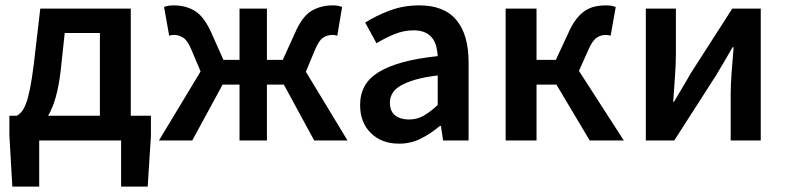

<svg xmlns="http://www.w3.org/2000/svg" viewBox="-20 -523 2926 715"><path d="M126 0V172H26L15 -17V-92H43Q52 -97 60.5 -107Q69 -117 77 -138Q85 -159 92 -194Q99 -229 106 -285L130 -491H467V-92H542V-17L530 172H431V0ZM206 -260Q199 -202 187.5 -161Q176 -120 159 -92H352V-400H221Z M572 0 727 -257 694 -335Q679 -372 662.5 -382.5Q646 -393 628 -393Q619 -393 610 -390L591 -497Q606 -503 626 -503Q673 -503 707 -481.5Q741 -460 768 -399L812 -300H872V-491H974V-300H1033L1078 -399Q1104 -460 1138.5 -481.5Q1173 -503 1220 -503Q1239 -503 1254 -497L1236 -390Q1227 -393 1218 -393Q1199 -393 1183 -382.5Q1167 -372 1152 -335L1119 -256L1274 0H1150L1037 -208H974V0H872V-208H809L696 0Z M1466 12Q1401 12 1361 -27.5Q1321 -67 1321 -132Q1321 -171 1337.5 -201.5Q1354 -232 1389.5 -254Q1425 -276 1479.5 -291Q1534 -306 1610 -314Q1609 -333 1604.5 -350.5Q1600 -368 1589.5 -381.5Q1579 -395 1562 -402.5Q1545 -410 1520 -410Q1484 -410 1449.5 -396Q1415 -382 1382 -362L1340 -439Q1381 -465 1432 -484Q1483 -503 1542 -503Q1634 -503 1679.5 -448.5Q1725 -394 1725 -291V0H1630L1622 -54H1618Q1585 -26 1547.5 -7Q1510 12 1466 12ZM1503 -78Q1533 -78 1557.5 -92Q1582 -106 1610 -132V-242Q1560 -236 1526 -226Q1492 -216 1471 -203.5Q1450 -191 1441 -175Q1432 -159 1432 -141Q1432 -108 1452 -93Q1472 -78 1503 -78Z M1863 0V-491H1978V-300H2050L2096 -399Q2110 -431 2125.5 -451Q2141 -471 2158 -482.5Q2175 -494 2195 -498.5Q2215 -503 2238 -503Q2258 -503 2273 -497L2254 -390Q2245 -393 2236 -393Q2218 -393 2202 -382.5Q2186 -372 2170 -335L2136 -259L2303 0H2176L2052 -208H1978V0Z M2385 0V-491H2497V-322Q2497 -284 2493.5 -237.5Q2490 -191 2487 -144H2490Q2503 -167 2521 -196.5Q2539 -226 2551 -248L2707 -491H2813V0H2701V-169Q2701 -207 2704.5 -253.5Q2708 -300 2712 -347H2708Q2695 -324 2677.5 -294.5Q2660 -265 2647 -243L2491 0Z"/></svg>

Font: Processing Sans Pro Semibold
Style: Regular
Weight: 600
Designer: Paul D. Hunt
Foundry: Adobe Systems Incorporated
Version: Version 2.020;PS 2.000;hotconv 1.0.86;makeotf.lib2.5.63406